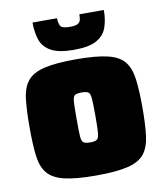

<svg xmlns="http://www.w3.org/2000/svg" viewBox="-81 -780 734 856"><g transform="rotate(-10 285.5 -352.5)"><path d="M285 8Q194 8 142 -4.5Q90 -17 66 -46.5Q42 -76 36 -127Q30 -178 30 -255Q30 -332 36 -383Q42 -434 66 -463.5Q90 -493 142 -505.5Q194 -518 285 -518Q377 -518 429 -505.5Q481 -493 504.5 -463.5Q528 -434 534.5 -383Q541 -332 541 -255Q541 -178 534.5 -127Q528 -76 504.5 -46.5Q481 -17 429 -4.5Q377 8 285 8ZM285 -142Q306 -142 315 -148Q324 -154 326 -177.5Q328 -201 328 -255Q328 -309 326 -333Q324 -357 315 -362.5Q306 -368 285 -368Q264 -368 255 -362.5Q246 -357 244.5 -333Q243 -309 243 -255Q243 -201 244.5 -177.5Q246 -154 255 -148Q264 -142 285 -142ZM285 -561Q217 -561 182 -580.5Q147 -600 135.5 -634.5Q124 -669 124 -713H235Q235 -694 241.5 -679.5Q248 -665 285 -665Q311 -665 321.5 -671.5Q332 -678 334 -689Q336 -700 336 -713H447Q447 -669 435 -634.5Q423 -600 388.5 -580.5Q354 -561 285 -561Z"/></g></svg>

Font: Saira Black
Style: Regular
Weight: 900
Designer: Hector Gatti with collaboration of the Omnibus-Type team
Foundry: Omnibus-Type
Version: Version 1.100; ttfautohint (v1.8.3)